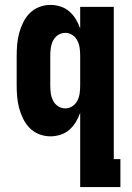

<svg xmlns="http://www.w3.org/2000/svg" viewBox="-20 -548 540 783"><path d="M246 -106Q262 -106 275.5 -115Q289 -124 296 -138.5Q303 -153 305 -168.5Q307 -184 307 -200V-320Q307 -336 305 -351.5Q303 -367 296 -381.5Q289 -396 275.5 -405Q262 -414 246 -414Q230 -414 216.5 -405Q203 -396 196 -381.5Q189 -367 187 -351.5Q185 -336 185 -320V-200Q185 -184 187 -168.5Q189 -153 196 -138.5Q203 -124 216.5 -115Q230 -106 246 -106ZM307 215V-88Q300 -68 289 -50Q278 -32 262.5 -18.5Q247 -5 226.5 1.5Q206 8 186 8Q162 8 140 -0.5Q118 -9 101.5 -25.5Q85 -42 74.5 -63.5Q64 -85 58 -107.5Q52 -130 50 -153.5Q48 -177 48 -200V-320Q48 -343 50 -366.5Q52 -390 58 -412.5Q64 -435 74.5 -456.5Q85 -478 101.5 -494.5Q118 -511 140 -519.5Q162 -528 186 -528Q206 -528 226.5 -521.5Q247 -515 262.5 -501.5Q278 -488 289 -470Q300 -452 307 -432V-520H444V101H471V215Z"/></svg>

Font: Iosevka Heavy
Style: Regular
Weight: 900
Monospace: yes
Designer: Belleve Invis
Foundry: Belleve Invis
Version: Version 32.5.0; ttfautohint (v1.8.4)